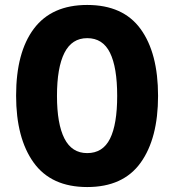

<svg xmlns="http://www.w3.org/2000/svg" viewBox="-20 -745 703 775"><path d="M618 -358Q618 -186 547.5 -88Q477 10 332 10Q187 10 116 -88.5Q45 -187 45 -359Q45 -534 117 -629.5Q189 -725 332 -725Q477 -725 547.5 -628Q618 -531 618 -358ZM210 -358Q210 -245 240 -186Q270 -127 332 -127Q395 -127 424 -185Q453 -243 453 -358Q453 -473 424 -532Q395 -591 332 -591Q270 -591 240 -531.5Q210 -472 210 -358Z"/></svg>

Font: Noto Sans Devanagari Condensed ExtraBold
Style: Regular
Weight: 800
Width: 3
Designer: Jelle Bosma - Monotype Design Team
Foundry: Monotype Imaging Inc.
Version: Version 2.004; ttfautohint (v1.8.4.7-5d5b)